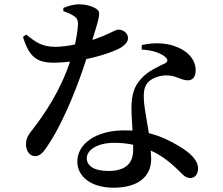

<svg xmlns="http://www.w3.org/2000/svg" viewBox="-20 -821 1040 894"><path d="M600 -147V-122C600 -64 568 -25 485 -25C414 -25 384 -51 384 -85C384 -118 426 -156 512 -156C544 -156 573 -153 600 -147ZM640 -590C684 -588 722 -577 747 -558C760 -547 764 -536 752 -528C719 -511 671 -493 636 -453C605 -420 592 -378 592 -318C592 -286 595 -249 597 -213L560 -214C420 -214 340 -147 340 -69C340 -1 401 53 509 53C618 53 684 5 684 -81L682 -120C728 -99 764 -72 795 -43C826 -15 840 8 865 8C885 8 902 -6 902 -37C902 -74 868 -109 811 -142C776 -163 730 -187 673 -201C664 -257 654 -312 651 -341C648 -379 648 -412 666 -434C684 -456 717 -468 749 -470C799 -472 821 -447 854 -447C880 -447 891 -466 891 -495C891 -544 853 -587 788 -608C749 -621 693 -624 640 -611ZM275 -769C287 -765 304 -759 320 -749C337 -739 344 -728 343 -707C342 -683 337 -649 329 -614C301 -608 268 -603 239 -603C173 -603 145 -626 102 -660L87 -649C116 -555 152 -529 232 -529C255 -529 280 -531 306 -534C261 -398 187 -288 123 -207C107 -186 101 -170 101 -149C101 -121 116 -94 144 -94C168 -94 184 -115 205 -147C284 -267 349 -443 382 -546C449 -560 511 -581 544 -600C558 -610 576 -623 576 -643C576 -668 553 -683 531 -683C515 -683 492 -662 410 -635C442 -739 451 -765 431 -778C412 -792 380 -801 347 -801C323 -801 293 -792 275 -784Z"/></svg>

Font: Noto Serif JP SemiBold
Style: Regular
Weight: 600
Designer: Ryoko NISHIZUKA 西塚涼子 (kana & ideographs); Frank Grießhammer (Latin, Greek & Cyrillic); Wenlong ZHANG 张文龙 (bopomofo); San
Foundry: Adobe
Version: Version 2.001;hotconv 1.1.0;makeotfexe 2.6.0